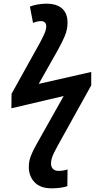

<svg xmlns="http://www.w3.org/2000/svg" viewBox="-20 -786 539 1046"><path d="M261 240Q200 240 168.5 207Q137 174 137 124Q137 93 147.5 65Q158 37 179 0L327 -263L42 -196L43 -275L197 -552Q212 -580 222 -602.5Q232 -625 232 -644Q232 -657 224 -664Q216 -671 204 -671Q194 -671 182.5 -668.5Q171 -666 160 -661L143 -750Q160 -757 184 -761.5Q208 -766 233 -766Q272 -766 297.5 -753.5Q323 -741 335.5 -718Q348 -695 348 -664Q348 -626 333.5 -591Q319 -556 296 -515L191 -329L477 -394V-321L297 3Q284 26 275 44.5Q266 63 262 77.5Q258 92 258 105Q258 124 269 134.5Q280 145 299 145Q313 145 327 142.5Q341 140 348 137L347 228Q335 233 311.5 236.5Q288 240 261 240Z"/></svg>

Font: Noto Sans Display SemiBold
Style: Italic
Weight: 600
Italic angle: -12°
Designer: Monotype Design Team
Foundry: Monotype Imaging Inc.
Version: Version 2.003